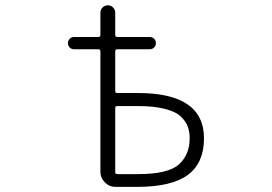

<svg xmlns="http://www.w3.org/2000/svg" viewBox="-20 -735 1040 733"><path d="M419.9 -386.7Q419.9 -379.9 427.7 -379.9H506.8Q758.8 -379.9 758.8 -207Q758.8 -113.3 697.3 -67.4Q635.7 -21.5 502.9 -21.5H420.9Q397.5 -21.5 380.4 -38.6Q363.3 -55.7 363.3 -79.1V-539.1Q363.3 -546.9 355.5 -546.9H262.7Q252.9 -546.9 246.1 -553.7Q239.3 -560.5 239.3 -570.3Q239.3 -580.1 246.1 -586.9Q252.9 -593.8 262.7 -593.8H355.5Q363.3 -593.8 363.3 -601.6V-686.5Q363.3 -698.2 371.6 -706.5Q379.9 -714.8 391.6 -714.8Q403.3 -714.8 411.6 -706.5Q419.9 -698.2 419.9 -686.5V-601.6Q419.9 -593.8 427.7 -593.8H551.8Q561.5 -593.8 568.4 -586.9Q575.2 -580.1 575.2 -570.3Q575.2 -560.5 568.4 -553.7Q561.5 -546.9 551.8 -546.9H427.7Q419.9 -546.9 419.9 -539.1ZM419.9 -78.1Q419.9 -70.3 427.7 -70.3H506.8Q622.1 -70.3 663.1 -107.4Q704.1 -144.5 704.1 -207Q704.1 -232.4 696.8 -252Q689.5 -271.5 670.4 -290Q651.4 -308.6 609.4 -319.3Q567.4 -330.1 506.8 -330.1H427.7Q419.9 -330.1 419.9 -322.3Z"/></svg>

Font: Rounded Mgen+ 2m light
Style: Regular
Weight: 200
Designer: [Source Han Sans]
Ryoko NISHIZUKA  (kana & ideographs); Paul D. Hunt (Latin, Greek & Cyrillic); Wenlong ZHANG  (bopomofo
Version: Version 1.059.20150602